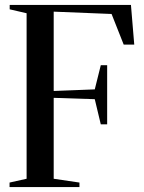

<svg xmlns="http://www.w3.org/2000/svg" viewBox="-20 -763 587 783"><path d="M88.5 -34V-709L19.5 -725V-743H514L527.5 -581H484.5L435 -706L199 -715.5V-392L366.5 -398.5L391 -497H417V-256H391L366.5 -358.5L199 -364V-34L304 -18.5V0H19V-18.5Z"/></svg>

Font: Merriweather 144pt
Style: Regular
Weight: 400
Version: Version 2.100